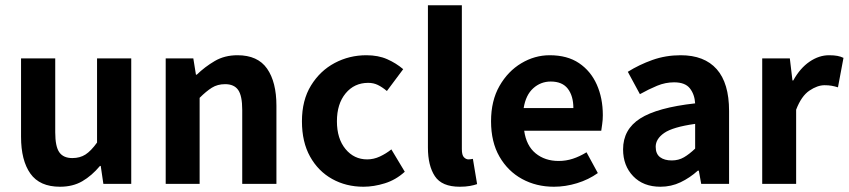

<svg xmlns="http://www.w3.org/2000/svg" viewBox="-20 -699 3227 730"><path d="M208 11Q131 11 95.5 -39Q60 -89 60 -179V-477H190V-196Q190 -142 205.5 -120Q221 -98 255 -98Q284 -98 305 -111.5Q326 -125 349 -157V-477H479V0H373L363 -68H360Q329 -31 293 -10Q257 11 208 11Z M610 0V-477H715L725 -415H728Q759 -445 796.5 -467Q834 -489 883 -489Q960 -489 995.5 -438Q1031 -387 1031 -297V0H901V-281Q901 -335 885.5 -357Q870 -379 836 -379Q807 -379 785.5 -365.5Q764 -352 739 -327V0Z M1362 11Q1296 11 1243 -18.5Q1190 -48 1159 -103.5Q1128 -159 1128 -238Q1128 -318 1162.5 -374Q1197 -430 1252.5 -459.5Q1308 -489 1373 -489Q1418 -489 1452 -474Q1486 -459 1513 -436L1451 -353Q1433 -368 1416.5 -376Q1400 -384 1380 -384Q1327 -384 1294 -344Q1261 -304 1261 -238Q1261 -172 1293.5 -132.5Q1326 -93 1376 -93Q1401 -93 1424.5 -104Q1448 -115 1468 -131L1519 -46Q1485 -15 1443 -2Q1401 11 1362 11Z M1728 11Q1660 11 1633.5 -29Q1607 -69 1607 -138V-679H1736V-132Q1736 -109 1744 -101Q1752 -93 1761 -93Q1765 -93 1768.5 -93.5Q1772 -94 1778 -95L1794 1Q1783 5 1766.5 8Q1750 11 1728 11Z M2086 11Q2019 11 1965 -18.5Q1911 -48 1879 -103.5Q1847 -159 1847 -238Q1847 -316 1879 -372Q1911 -428 1962 -458.5Q2013 -489 2070 -489Q2137 -489 2181.5 -459Q2226 -429 2249 -377.5Q2272 -326 2272 -261Q2272 -243 2269.5 -226.5Q2267 -210 2266 -202H1973Q1981 -145 2016.5 -116Q2052 -87 2104 -87Q2132 -87 2158 -95.5Q2184 -104 2210 -120L2253 -41Q2218 -16 2174 -2.5Q2130 11 2086 11ZM1971 -288H2160Q2160 -334 2139 -361.5Q2118 -389 2074 -389Q2036 -389 2007.5 -363.5Q1979 -338 1971 -288Z M2491 11Q2426 11 2387.5 -29Q2349 -69 2349 -131Q2349 -207 2414 -248.5Q2479 -290 2623 -306Q2621 -340 2603 -363Q2585 -386 2543 -386Q2510 -386 2478.5 -373Q2447 -360 2413 -341L2367 -426Q2410 -453 2460.5 -471Q2511 -489 2568 -489Q2658 -489 2705 -436Q2752 -383 2752 -277V0H2646L2637 -50H2633Q2603 -23 2567.5 -6Q2532 11 2491 11ZM2534 -89Q2560 -89 2580.5 -101Q2601 -113 2623 -134V-228Q2538 -216 2505.5 -193.5Q2473 -171 2473 -141Q2473 -114 2489.5 -101.5Q2506 -89 2534 -89Z M2878 0V-477H2983L2993 -393H2996Q3022 -440 3058 -464.5Q3094 -489 3132 -489Q3151 -489 3164 -486.5Q3177 -484 3187 -479L3166 -367Q3153 -371 3141.5 -373Q3130 -375 3115 -375Q3088 -375 3057.5 -354.5Q3027 -334 3007 -282V0Z"/></svg>

Font: Narnoor
Style: Bold
Weight: 700
Designer: S. Sridhar Murthy
Foundry: SIL International
Version: Version 3.000